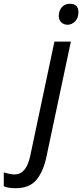

<svg xmlns="http://www.w3.org/2000/svg" viewBox="-146 -756 435 1016"><path d="M212 -625Q192 -625 178.5 -637.5Q165 -650 165 -672Q165 -698 180.5 -717Q196 -736 224 -736Q269 -736 269 -691Q269 -660 251 -642.5Q233 -625 212 -625ZM-64 240Q-101 240 -126 230V156Q-114 160 -99 163.5Q-84 167 -68 167Q-7 167 14 69L142 -536H229L99 77Q83 152 46.5 196Q10 240 -64 240Z"/></svg>

Font: BC Sans
Style: Italic
Weight: 400
Italic angle: -12°
Designer: Monotype Design Team
Designer: Province of B.C.
Foundry: Monotype Imaging Inc.
Version: Version 2.000;GOOG;noto-source:20170915:90ef993387c0